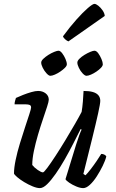

<svg xmlns="http://www.w3.org/2000/svg" viewBox="-20 -968 595 988"><path d="M185 0Q170 0 148 -9Q126 -18 104.5 -31Q83 -44 68.5 -56.5Q54 -69 52 -75Q52 -104 60.5 -145Q69 -186 82.5 -230Q96 -274 109 -313.5Q122 -353 131 -380.5Q140 -408 140 -415Q140 -425 132.5 -428Q125 -431 113 -431H55Q55 -441 58 -450.5Q61 -460 62 -464Q77 -471 98.5 -479.5Q120 -488 141 -494Q162 -500 176 -500Q199 -500 215 -487.5Q231 -475 231 -455Q231 -446 222.5 -419.5Q214 -393 201 -355Q188 -317 175.5 -274.5Q163 -232 154.5 -191.5Q146 -151 146 -119Q156 -106 174 -93.5Q192 -81 201 -81Q206 -81 223.5 -104.5Q241 -128 265.5 -165.5Q290 -203 316 -246Q342 -289 364.5 -328Q387 -367 400 -392Q404 -415 406.5 -445.5Q409 -476 410 -500Q439 -500 458 -494.5Q477 -489 486.5 -477.5Q496 -466 496 -449Q496 -435 485 -385Q474 -335 454.5 -256Q435 -177 409 -73L420 -66Q431 -77 446.5 -97Q462 -117 477 -139Q492 -161 501 -176Q510 -176 517.5 -172Q525 -168 527 -163Q522 -142 508.5 -114.5Q495 -87 478 -60.5Q461 -34 442.5 -17Q424 0 408 0Q393 0 372.5 -8.5Q352 -17 336 -28Q320 -39 317 -46L372 -225Q380 -251 388 -272.5Q396 -294 400 -301L395 -304Q378 -270 357 -229Q336 -188 313 -147.5Q290 -107 266.5 -73.5Q243 -40 222.5 -20Q202 0 185 0ZM239 -578Q231 -578 219.5 -590.5Q208 -603 200 -619Q192 -635 192 -646Q192 -655 203 -665.5Q214 -676 229 -685.5Q244 -695 259 -701Q274 -707 281 -707Q290 -707 300 -694Q310 -681 317 -664.5Q324 -648 324 -637Q324 -629 314 -619Q304 -609 290 -599.5Q276 -590 262 -584Q248 -578 239 -578ZM425 -578Q417 -578 405.5 -590Q394 -602 386 -618.5Q378 -635 378 -646Q378 -655 388.5 -665.5Q399 -676 414.5 -685.5Q430 -695 444.5 -701Q459 -707 466 -707Q476 -707 485.5 -694Q495 -681 502 -664.5Q509 -648 509 -637Q509 -629 499.5 -619Q490 -609 476 -599.5Q462 -590 448 -584Q434 -578 425 -578ZM332 -755Q324 -758 315 -766Q306 -774 304 -781Q340 -830 373.5 -867.5Q407 -905 432 -926.5Q457 -948 466 -948Q474 -948 486 -938.5Q498 -929 508 -914.5Q518 -900 519 -886Z"/></svg>

Font: Texturina Medium
Style: Italic
Weight: 500
Italic angle: -11°
Designer: Guillermo Torres Carreño
Foundry: Omnibus-Type
Version: Version 1.002